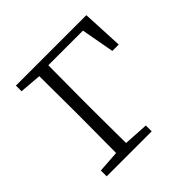

<svg xmlns="http://www.w3.org/2000/svg" viewBox="-132 -602 721 721"><g transform="rotate(-45 229.0 -241.0)"><path d="M44 -452V-482H418L426 -318H392L368 -450H184Q184 -410 183.5 -359Q183 -308 183 -264V-214Q183 -174 183.5 -126Q184 -78 184 -37L283 -31V0H44V-31L131 -37Q131 -78 131.5 -126Q132 -174 132 -214V-264Q132 -306 131.5 -355.5Q131 -405 131 -445Z"/></g></svg>

Font: Source Serif 4 SmText Light
Style: Regular
Weight: 300
Designer: Frank Grießhammer
Foundry: Adobe
Version: Version 4.005;hotconv 1.1.0;makeotfexe 2.6.0